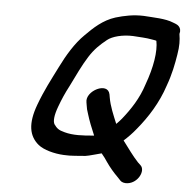

<svg xmlns="http://www.w3.org/2000/svg" viewBox="-51 -698 792 814"><g transform="rotate(5 344.5 -291.5)"><path d="M318 -261.9 320 -249.8C321.1 -239.1 324.1 -226.8 329.2 -212.6C336.9 -186.8 349.6 -154.1 362.7 -124.1C313.9 -119.4 272.8 -117.4 236.9 -127.3C210.6 -133.9 203 -141 191.4 -157C184.1 -169 185.9 -194.6 200.2 -233C212.5 -266.4 224.1 -292.8 240.4 -323.6C259.8 -363.4 287.3 -420.9 309.1 -454.4C330.7 -488.3 352.8 -509.4 381.7 -532.5C402.4 -549.3 445.8 -560.8 490.2 -559C523.9 -556.3 543.7 -556.6 572 -551.3C586 -549.3 587.6 -548.6 590.6 -547.4C599.7 -503.4 588.4 -433.9 561.1 -360C561 -359.7 560.8 -359.1 560.7 -358.7C541.5 -298.3 509.2 -249.7 474.3 -206.1C467.4 -197.6 460.4 -190.2 451.7 -181.7C436.9 -217.7 420.7 -254.4 414.6 -290.9L412.3 -304.1C401.6 -357.3 308.2 -310.3 318 -261.9ZM685.5 -584.9C693.8 -613.8 672.2 -623.9 664.7 -626.7L654.5 -630.6C620.7 -644.9 569.1 -644.7 528 -648C484.2 -649.6 445.4 -641.4 409 -630.6C356.1 -613.9 318.4 -577.8 285.4 -544.6C245.7 -506 213.5 -451.3 188.2 -400.1C159.1 -341.7 134.8 -296.9 111.2 -233C80.5 -150 90.8 -98.1 132.3 -63.8C155.7 -45 200.6 -32.9 241 -31C273.3 -28.6 307.1 -33.7 333.2 -35C344.1 -35.5 400.7 -52.4 401.1 -51.9C411.8 -39.1 419.6 -28.7 426.3 -18.1C442.2 5 458.9 24.4 478.8 44.1L490.8 56.9C496.9 63.3 509.3 66.2 521.1 64.8C566.5 59.4 591.5 5.3 570.2 -15.4L557.8 -27.2C532.5 -54.2 513.3 -82.7 489 -114.4C506.2 -129.8 523.8 -147.3 541.8 -170C584.9 -222.3 626.2 -286.2 651.1 -362.6C669.3 -412.3 677.6 -455.8 684.3 -497C690.6 -534.3 689.9 -558 685.5 -584.9Z"/></g></svg>

Font: Just Breathe
Style: BdObl7
Weight: 400
Foundry: Cannot Into Space Fonts
Version: Version 0.72